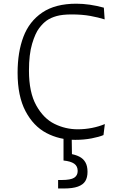

<svg xmlns="http://www.w3.org/2000/svg" viewBox="-20 -762 660 1064"><path d="M555.5 -719.5 560 -654.5Q525.5 -665.5 480.2 -673.8Q435 -682 377 -682Q326 -682 293.8 -673Q261.5 -664 238.5 -648Q218.5 -634 197 -606Q175.5 -578 158 -519.5Q140.5 -461 140.5 -370.5Q140.5 -250.5 180.8 -178Q221 -105.5 282 -75.5Q343 -45.5 410.5 -45.5Q451.5 -45.5 490.2 -53.2Q529 -61 561 -74.5L553.5 -13.5Q530.5 -3.5 488 4.8Q445.5 13 397 13Q309 13 237 -25Q165 -63 121.2 -146.2Q77.5 -229.5 77.5 -358.5Q77.5 -473 109.8 -558.2Q142 -643.5 214.2 -692.5Q286.5 -741.5 403 -741.5Q475 -741.5 555.5 -719.5ZM465 190Q465 221.5 452.8 241.5Q440.5 261.5 411.8 272Q383 282.5 334 282.5H302V235.5H321.5Q371.5 235.5 391 223Q410.5 210.5 410.5 185.5Q410.5 158.5 391 145Q371.5 131.5 332 127.5V-24H377L379 114L363.5 89.5Q397 94.5 419.2 105.8Q441.5 117 453.2 137.5Q465 158 465 190Z"/></svg>

Font: Monaspace Argon Var ExtraLight
Style: Regular
Weight: 200
Designer: Riley Cran and the Lettermatic Team
Version: Version 1.200 (Monaspace Argon Var)